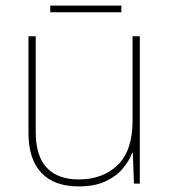

<svg xmlns="http://www.w3.org/2000/svg" viewBox="-20 -658 613 688"><path d="M481 -528V0H460L456 -111H454Q443 -81 419 -53Q395 -25 356.5 -7.5Q318 10 262 10Q174 10 128 -39Q82 -88 82 -182V-528H108V-186Q108 -98 148 -56.5Q188 -15 262 -15Q348 -15 401.5 -66.5Q455 -118 455 -226V-528ZM415 -638V-614H160V-638Z"/></svg>

Font: Noto Sans Thaana Thin
Style: Regular
Weight: 100
Designer: David Williams
Foundry: Google Inc.
Version: Version 3.001; ttfautohint (v1.8.4.7-5d5b)